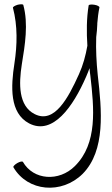

<svg xmlns="http://www.w3.org/2000/svg" viewBox="-20 -563 519 890"><path d="M40 -527C62 -443 60 -355 47 -270C30 -161 24 -39 115 9C225 66 319 -69 379 -207C385 -220 390 -234 395 -247C396 -235 397 -223 399 -211C416 -61 433 102 327 207C254 280 135 273 86 187C83 184 72 186 60 193C48 200 40 209 42 212C108 326 266 339 363 243C470 135 452 -52 433 -216C427 -274 424 -332 426 -391C429 -411 430 -431 431 -451V-455C433 -480 436 -505 441 -529C441 -533 431 -539 417 -541C404 -543 392 -542 391 -538C381 -478 381 -414 385 -351C377 -305 365 -261 346 -219C296 -108 232 12 141 -34C65 -72 67 -174 81 -264C96 -356 112 -452 88 -540C87 -544 75 -544 62 -541C49 -537 39 -531 40 -527Z"/></svg>

Font: Nupuram Condensed Thin
Style: Regular
Weight: 100
Width: 3
Designer: Santhosh Thottingal (santhosh.thottingal@gmail.com)
Foundry: SMC
Version: Version 1.000